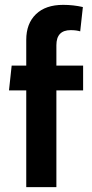

<svg xmlns="http://www.w3.org/2000/svg" viewBox="-20 -770 380 790"><path d="M212 0H88V-398H17L28 -500H88V-606Q88 -673 127.8 -711.5Q167.5 -750 240 -750Q281.5 -750 321 -741L310 -641Q293.5 -646 271 -646Q212 -646 212 -584V-500H322V-398H212Z"/></svg>

Font: Cabin
Style: Bold
Weight: 700
Designer: Pablo Impallari
Foundry: Pablo Impallari. http://www.impallari.com Igino Marini. http://www.ikern.com
Version: Version 3.001;hotconv 1.0.109;makeotfexe 2.5.65596